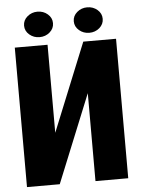

<svg xmlns="http://www.w3.org/2000/svg" viewBox="-59 -929 717 975"><g transform="rotate(-5 299.5 -441.5)"><path d="M205.6 -262.2 387.7 -710.9H554.7V0H387.7V-448.2L205.6 0H38.6V-710.9H205.6ZM95.2 -817.9Q95.2 -845.2 117.2 -864Q139.2 -882.8 168.9 -882.8Q199.2 -882.8 220.9 -864Q242.7 -845.2 242.7 -817.9Q242.7 -790.5 220.9 -771.7Q199.2 -752.9 168.9 -752.9Q139.2 -752.9 117.2 -771.7Q95.2 -790.5 95.2 -817.9ZM348.6 -817.9Q348.6 -845.2 370.6 -864Q392.6 -882.8 422.4 -882.8Q452.6 -882.8 474.4 -864Q496.1 -845.2 496.1 -817.9Q496.1 -790.5 474.4 -771.7Q452.6 -752.9 422.4 -752.9Q392.6 -752.9 370.6 -771.7Q348.6 -790.5 348.6 -817.9Z"/></g></svg>

Font: Roboto Condensed Black
Style: Regular
Weight: 900
Designer: Christian Robertson
Foundry: Google
Version: Version 3.008; 2023